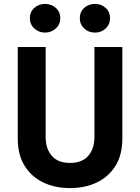

<svg xmlns="http://www.w3.org/2000/svg" viewBox="-20 -941 717 984"><path d="M389 -848Q389 -880 411.5 -900.5Q434 -921 467 -921Q499 -921 521.5 -900.5Q544 -880 544 -848Q544 -816 521.5 -795Q499 -774 467 -774Q434 -774 411.5 -795Q389 -816 389 -848ZM133 -848Q133 -880 156 -900.5Q179 -921 211 -921Q243 -921 266 -900.5Q289 -880 289 -848Q289 -816 266 -795Q243 -774 211 -774Q179 -774 156 -795Q133 -816 133 -848ZM71 -700H214V-239Q214 -179 245.5 -142.5Q277 -106 339 -106Q401 -106 432.5 -142.5Q464 -179 464 -239V-700H607V-230Q607 -148 572 -91.5Q537 -35 476.5 -6Q416 23 339 23Q262 23 201.5 -6Q141 -35 106 -91.5Q71 -148 71 -230Z"/></svg>

Font: Von Semi
Style: Regular
Weight: 600
Version: Version 4.000; ttfautohint (v1.8.4.7-5d5b)